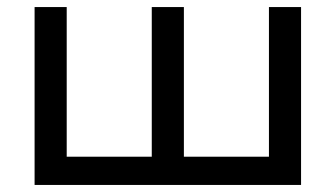

<svg xmlns="http://www.w3.org/2000/svg" viewBox="-20 -524 951 544"><path d="M742 -80H501V-504H410V-80H169V-504H78V0H833V-504H742Z"/></svg>

Font: Hibana SubMedium
Style: Regular
Weight: 500
Width: 6
Designer: pygmalion
Foundry: ybstudio
Version: Version 0.930;hotconv 1.0.109;makeotfexe 2.5.65596